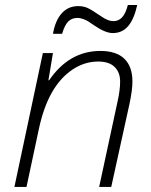

<svg xmlns="http://www.w3.org/2000/svg" viewBox="-20 -741 598 761"><path d="M426.8 -609.9Q397.5 -609.9 352.1 -641.1Q335.9 -652.3 329.8 -656.2Q323.7 -660.2 311.3 -665Q298.8 -669.9 287.1 -669.9Q264.6 -669.9 250.5 -655.8Q236.3 -641.6 226.1 -606.9H189.9Q199.2 -660.2 224.9 -688.5Q250.5 -716.8 290 -716.8Q309.6 -716.8 325.4 -710.2Q341.3 -703.6 383.3 -674.8Q408.7 -657.2 429.4 -657.2Q450.2 -657.2 464.1 -672.4Q478 -687.5 486.8 -721.2H523.9Q511.2 -664.1 487.5 -637Q463.9 -609.9 426.8 -609.9ZM445.8 -337.9Q456.1 -382.8 456.1 -418.5Q456.1 -454.1 434.3 -475.6Q412.6 -497.1 369.1 -497.1Q314 -497.1 266.1 -464.4Q170.9 -399.9 134.8 -232.9L85 0H37.1L149.9 -530.8H189.9L171.9 -422.9H174.8Q254.4 -539.1 377.9 -539.1Q440.9 -539.1 472.9 -508.1Q504.9 -477.1 504.9 -418Q504.9 -383.8 493.2 -329.1L420.9 0H373Z"/></svg>

Font: Open Sans Hebrew Light
Style: Italic
Weight: 300
Italic angle: -12°
Foundry: Ascender Corporation, Yanek Iontef
Version: Version 2.001;PS 002.001;hotconv 1.0.70;makeotf.lib2.5.58329